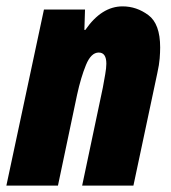

<svg xmlns="http://www.w3.org/2000/svg" viewBox="-33 -583 538 603"><path d="M-13 0H149L209 -285Q221 -340 237 -379Q253 -418 277 -418Q301 -418 301 -383Q301 -370 297.5 -350Q294 -330 290 -308L225 0H386L461 -353Q467 -380 468.5 -399.5Q470 -419 470 -434Q470 -508 433 -535.5Q396 -563 352 -563Q286 -563 235 -489H232L234 -553H105Z"/></svg>

Font: Noto Sans Display Condensed Black
Style: Italic
Weight: 900
Width: 3
Italic angle: -192°
Designer: Monotype Design Team
Foundry: Monotype Imaging Inc.
Version: Version 1.900